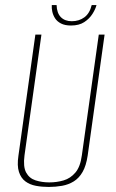

<svg xmlns="http://www.w3.org/2000/svg" viewBox="-20 -728 458 760"><path d="M173 12Q146 12 122 7.5Q98 3 80.5 -10Q63 -23 55 -47.5Q47 -72 53 -112L120 -591H144L77 -113Q71 -68 83.5 -45Q96 -22 121 -14Q146 -6 175 -6Q205 -6 232 -14Q259 -22 278.5 -45Q298 -68 304 -113L371 -591H394L327 -112Q321 -72 307 -47.5Q293 -23 272 -10Q251 3 225.5 7.5Q200 12 173 12ZM261 -627Q237 -627 221.5 -635Q206 -643 198 -655.5Q190 -668 187 -682Q184 -696 185 -708H204Q205 -676 221 -660Q237 -644 264 -644Q293 -644 314 -659.5Q335 -675 343 -708H362Q358 -692 346 -673Q334 -654 313.5 -640.5Q293 -627 261 -627Z"/></svg>

Font: Alumni Sans SC Thin
Style: Italic
Weight: 100
Italic angle: -8°
Designer: Robert E. Leuschke
Foundry: Robert E. Leuschke
Version: Version 1.016